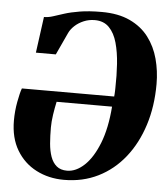

<svg xmlns="http://www.w3.org/2000/svg" viewBox="-54 -800 750 859"><g transform="rotate(5 321.5 -370.5)"><path d="M90.5 -545 112.5 -707Q132 -707 152.8 -713.8Q173.5 -720.5 201.5 -729.5Q229.5 -738.5 270 -745.2Q310.5 -752 368 -752Q443 -752 495.2 -727.5Q547.5 -703 579.5 -660.8Q611.5 -618.5 626 -564.5Q640.5 -510.5 640.5 -452Q640.5 -351.5 613.5 -267Q586.5 -182.5 536.8 -120Q487 -57.5 418 -23.2Q349 11 265 11Q196 11 140.2 -17.8Q84.5 -46.5 51.8 -101.2Q19 -156 19 -234Q19 -277 26.8 -318.5Q34.5 -360 42 -380H456.5Q457 -384 457.5 -390.8Q458 -397.5 458.2 -405.2Q458.5 -413 458.5 -419.5Q460 -474 456.5 -526.2Q453 -578.5 441.2 -620.8Q429.5 -663 405.2 -688Q381 -713 340.5 -713Q314 -713 291 -703.2Q268 -693.5 251.2 -678Q234.5 -662.5 226.5 -645.5L180 -545ZM451 -334H202Q196 -307 191.2 -275Q186.5 -243 186.5 -217Q186.5 -179.5 189.2 -146Q192 -112.5 201.2 -86.5Q210.5 -60.5 228.2 -45.8Q246 -31 275 -31Q315 -31 352.5 -66Q390 -101 416.8 -168.5Q443.5 -236 451 -334Z"/></g></svg>

Font: Merriweather 96pt Black
Style: Italic
Weight: 900
Italic angle: -7.8°
Version: Version 2.101